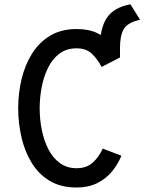

<svg xmlns="http://www.w3.org/2000/svg" viewBox="-20 -844 659 876"><path d="M435 -582V-619Q435 -713 466.8 -761.5Q498.5 -810 575 -824.5L619 -754Q562 -741 544.8 -711.5Q527.5 -682 527.5 -626V-582ZM329.5 11.5Q257 11.5 206.2 -19.2Q155.5 -50 124 -102Q92.5 -154 77.8 -218.5Q63 -283 63 -350Q63 -417.5 78.2 -482Q93.5 -546.5 125.5 -598.2Q157.5 -650 208.2 -680.8Q259 -711.5 329.5 -711.5Q385.5 -711.5 424.2 -692.8Q463 -674 488 -644.2Q513 -614.5 527.5 -582L443.5 -538.5Q424.5 -575 398.8 -599.2Q373 -623.5 329.5 -623.5Q283 -623.5 250.8 -599Q218.5 -574.5 198.8 -534Q179 -493.5 170 -445.2Q161 -397 161 -350Q161 -299 171 -250.2Q181 -201.5 201.2 -162.2Q221.5 -123 253.5 -99.8Q285.5 -76.5 329.5 -76.5Q374.5 -76.5 402.5 -101.5Q430.5 -126.5 449 -166L534 -133.5Q518 -94.5 490.8 -61.5Q463.5 -28.5 423.5 -8.5Q383.5 11.5 329.5 11.5Z"/></svg>

Font: Overpass Mono Medium
Style: Regular
Weight: 500
Monospace: yes
Designer: Delve Withrington, Dave Bailey
Foundry: Delve Fonts LLC
Version: Version 4.000